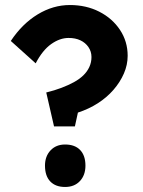

<svg xmlns="http://www.w3.org/2000/svg" viewBox="-20 -733 568 764"><path d="M195 -230 164 -365Q197 -373 224.5 -383.5Q252 -394 274 -406Q296 -418 311.5 -433Q327 -448 335.5 -466.5Q344 -485 344 -506Q344 -528 332 -545.5Q320 -563 300 -572.5Q280 -582 253 -582Q218 -582 183.5 -557.5Q149 -533 122 -481L23 -570Q68 -638 129.5 -675.5Q191 -713 258 -713Q323 -713 375 -686.5Q427 -660 457.5 -614Q488 -568 488 -511Q488 -475 473 -440.5Q458 -406 431.5 -375.5Q405 -345 369 -322Q333 -299 290 -285L278 -230ZM239 -158Q278 -158 299 -136Q320 -114 320 -74Q320 -36 298 -12.5Q276 11 239 11Q201 11 180 -11Q159 -33 159 -74Q159 -111 181 -134.5Q203 -158 239 -158Z"/></svg>

Font: Our Lexend SemiBold
Style: Regular
Weight: 600
Designer: Bonnie Shaver-Troup, Thomas Jockin
Foundry: Lexend
Version: Version 1.007